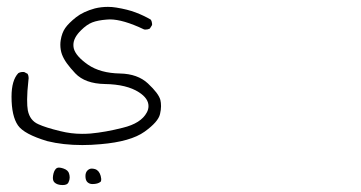

<svg xmlns="http://www.w3.org/2000/svg" viewBox="-20 -262 1040 553"><path d="M13.2 16.6Q13.2 72.3 31.7 99.1Q49.3 124.5 116.2 144.5Q161.6 155.8 217.3 155.8Q242.2 155.8 269.5 153.3Q356.4 146 396.5 117.2Q436 88.9 440.9 66.4Q443.8 54.2 443.8 43.9Q443.8 33.7 441.9 25.9Q437 7.3 406.2 -21.5Q376.5 -49.3 325.7 -50.3Q269 -51.3 233.4 -75.7Q197.8 -100.6 192.4 -123Q191.4 -127.9 191.4 -132.8Q191.4 -153.3 213.4 -174.8Q230 -191.4 245.8 -197.5Q261.7 -203.6 287.1 -205.6Q291.5 -206.1 296.4 -206.1Q334.5 -206.1 395 -177.2Q397 -176.8 398.9 -176.8Q406.2 -176.8 411.6 -179.7L418 -189.9Q418 -191.9 418 -193.4Q418 -194.8 417.5 -196.8Q417 -201.7 414.1 -205.6Q394 -217.3 370.8 -226.1Q347.7 -234.9 314.9 -240.2Q303.2 -242.2 291 -242.2Q271.5 -242.2 253.4 -237.8Q219.7 -228.5 199.2 -212.4Q177.7 -195.3 168 -181.4Q158.2 -167.5 154.8 -146Q153.8 -139.6 153.8 -133.3Q153.8 -118.2 158.4 -105.5Q163.1 -92.8 172.6 -79.6Q182.1 -66.4 196.8 -50.8Q225.1 -21 282.2 -20Q345.2 -19 380.4 3.9Q407.7 21.5 407.7 43.5Q407.7 53.2 402.8 62Q386.2 93.3 333.5 106Q283.7 118.7 240.7 122.6Q228.5 123.5 216.3 123.5Q184.6 123.5 153.8 115.7Q111.3 105.5 90.3 95.7Q65.9 85 60.1 55.7Q58.1 44.9 58.1 24.2Q58.1 3.4 62 -32.2Q62.5 -35.2 62.5 -37.1Q62.5 -43.9 59.6 -49.3L49.3 -54.7Q47.4 -54.7 45.9 -54.7Q38.6 -54.7 32.7 -51.3Q13.2 -30.8 13.2 16.6ZM246.1 268.1Q261.7 268.1 269.5 261.7Q271 260.3 271.2 258.1Q271.5 255.9 271.5 255.1Q271.5 254.4 271.5 252.9Q271 250 270 244.6Q265.6 229 253.9 225.1Q249 223.6 244.1 223.6Q237.3 223.6 231.7 229.2Q226.1 234.9 226.1 245.1Q226.1 257.3 231.9 262.7Q237.8 268.1 246.1 268.1ZM136.7 263.2Q144.5 271 160.6 271Q173.8 271 177.2 263.4Q180.7 255.9 180.7 249.8Q180.7 243.7 179.2 238.8Q176.8 228 162.1 223.1Q154.8 220.7 149.9 220.7Q144.5 220.7 141.1 224.1Q134.8 230.5 132.8 244.1Q132.3 247.6 132.3 250Q132.3 258.8 136.7 263.2Z"/></svg>

Font: NaikaiFont
Style: Light
Weight: 300
Version: Version 1.89